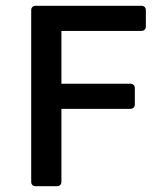

<svg xmlns="http://www.w3.org/2000/svg" viewBox="-20 -644 552 664"><path d="M87.9 -608.4V-15.6C87.9 -5.9 93.8 0 103.5 0H176.8C186.5 0 192.4 -5.9 192.4 -15.6V-267.6H430.7C440.4 -267.6 446.3 -273.4 446.3 -283.2V-338.9C446.3 -348.6 440.4 -354.5 430.7 -354.5H192.4V-537.1H468.8C478.5 -537.1 484.4 -543 484.4 -552.7V-608.4C484.4 -618.2 478.5 -624 468.8 -624H103.5C93.8 -624 87.9 -618.2 87.9 -608.4Z"/></svg>

Font: Ed Sans Neue Medium
Style: Regular
Weight: 500
Designer: Stephen Hutchings
Version: Version 1.004;PS 001.004;hotconv 1.0.88;makeotf.lib2.5.64775